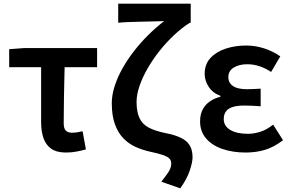

<svg xmlns="http://www.w3.org/2000/svg" viewBox="-20 -817 1584 1046"><path d="M339 14Q289 14 259.5 -6.5Q230 -27 217 -64Q204 -101 204 -152V-451H30V-549L110 -555H509V-451H332Q330 -369 328.5 -290Q327 -211 327 -146Q327 -117 338.5 -105.5Q350 -94 371 -94Q386 -94 400 -96Q414 -98 430 -102L448 -3Q426 3 398.5 8.5Q371 14 339 14Z M962 209 859 173Q877 149 889 133Q901 117 907 103Q913 89 913 74Q913 58 903.5 47.5Q894 37 869 28Q844 19 796 9Q756 0 719 -16.5Q682 -33 653 -62.5Q624 -92 606.5 -139Q589 -186 589 -255Q589 -299 604.5 -347.5Q620 -396 647 -444Q674 -492 710 -538.5Q746 -585 788 -626.5Q830 -668 874 -702Q854 -701 822.5 -700.5Q791 -700 755 -699Q719 -698 685 -697Q651 -696 624 -693V-797H1019V-693H1014Q970 -665 928 -625.5Q886 -586 849 -539.5Q812 -493 784 -444Q756 -395 740 -348.5Q724 -302 724 -262Q724 -207 740 -173.5Q756 -140 789 -122.5Q822 -105 872 -94Q955 -79 992 -49.5Q1029 -20 1029 40Q1029 67 1013.5 113Q998 159 962 209Z M1318 14Q1248 14 1191.5 -5.5Q1135 -25 1102.5 -63Q1070 -101 1070 -156Q1070 -194 1084.5 -221Q1099 -248 1124 -265Q1149 -282 1181 -290V-295Q1139 -310 1117 -344Q1095 -378 1095 -414Q1095 -467 1126.5 -501Q1158 -535 1209.5 -552Q1261 -569 1321 -569Q1371 -569 1419 -553.5Q1467 -538 1507 -510L1457 -425Q1427 -445 1394.5 -456Q1362 -467 1327 -467Q1283 -467 1253.5 -449Q1224 -431 1224 -397Q1224 -366 1249 -348.5Q1274 -331 1325 -331Q1342 -331 1361 -332Q1380 -333 1400 -334V-238Q1375 -240 1352.5 -241Q1330 -242 1308 -242Q1253 -242 1226 -224Q1199 -206 1199 -168Q1199 -131 1234 -109.5Q1269 -88 1331 -88Q1363 -88 1398 -99Q1433 -110 1468 -138L1522 -53Q1470 -14 1421.5 0Q1373 14 1318 14Z"/></svg>

Font: Noto Sans TC SemiBold
Style: Regular
Weight: 600
Designer: Ryoko NISHIZUKA  (kana, bopomofo & ideographs); Paul D. Hunt (Latin, Greek & Cyrillic); Sandoll Communications , Soo-you
Foundry: Adobe
Version: Version 2.004-H2;hotconv 1.0.118;makeotfexe 2.5.65603